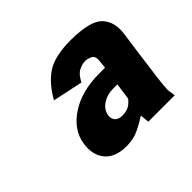

<svg xmlns="http://www.w3.org/2000/svg" viewBox="-91 -846 561 561"><g transform="rotate(-45 189.0 -565.5)"><path d="M149.5 -398Q102.5 -398 81 -424Q59.5 -450 65.5 -491Q72.5 -540.5 121 -572.8Q169.5 -605 243.5 -605H266.5L268.5 -625Q272.5 -648.5 260.8 -654.2Q249 -660 240.5 -660Q227 -660 212.5 -652.8Q198 -645.5 187.5 -623L93.5 -643Q118.5 -687.5 152 -710.2Q185.5 -733 253.5 -733Q333 -732.5 357.8 -706Q382.5 -679.5 375.5 -633Q369.5 -590.5 365.8 -563.8Q362 -537 357.5 -501Q357 -497.5 355 -482.8Q353 -468 351.5 -451.8Q350 -435.5 350 -428L353.5 -404H244.5L241.5 -432Q215.5 -415.5 195.5 -406.8Q175.5 -398 149.5 -398ZM204 -470Q226 -470 239.5 -482Q244 -486 247.5 -489.8Q251 -493.5 251.5 -501L257.5 -545H239.5Q215 -545 196.2 -532.5Q177.5 -520 174.5 -499Q173 -486.5 180.5 -478.2Q188 -470 204 -470Z"/></g></svg>

Font: Public Sans Thin Black
Style: Italic
Weight: 900
Italic angle: -8°
Version: Version 2.001